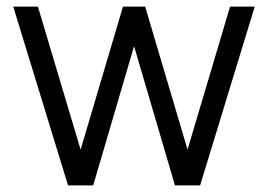

<svg xmlns="http://www.w3.org/2000/svg" viewBox="-20 -560 810 580"><path d="M508.5 0H584.5L749.5 -540H675L546.5 -108L418.5 -540H351.5L223.5 -108L94.5 -540H20L185.5 0H261.5L385 -420.5Z"/></svg>

Font: Vela Sans
Style: Regular
Weight: 400
Designer: Principal design: Mikhail Sharanda - project Manrope.
Design modification: Ravid Balaliev
Foundry: Mikhail Sharanda
Version: Version 1.001